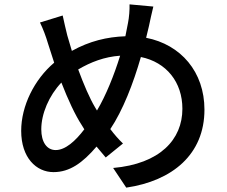

<svg xmlns="http://www.w3.org/2000/svg" viewBox="-20 -809 1040 879"><path d="M530 -554C502 -464 465 -372 424 -303L415 -318C391 -358 363 -423 338 -491C396 -525 458 -549 530 -554ZM267 -738 163 -706C178 -675 190 -643 200 -609L228 -522C137 -445 77 -324 77 -210C77 -87 146 -21 225 -21C299 -21 358 -63 422 -138L464 -88L543 -152C523 -171 503 -194 485 -218C542 -303 590 -426 625 -548C742 -524 815 -433 815 -311C815 -170 712 -59 498 -40L558 50C769 19 916 -102 916 -307C916 -480 808 -605 649 -636L662 -690C667 -712 675 -753 682 -779L573 -789C574 -766 571 -728 566 -704L554 -643C470 -640 390 -621 309 -576L288 -647C281 -676 273 -709 267 -738ZM366 -217C325 -163 279 -122 235 -122C194 -122 169 -159 169 -217C169 -288 204 -371 261 -431C291 -354 324 -282 355 -235Z"/></svg>

Font: Noto Sans CJK SC Medium
Style: Regular
Weight: 500
Designer: Ryoko NISHIZUKA 西塚涼子 (kana, bopomofo & ideographs); Paul D. Hunt (Latin, Greek & Cyrillic); Sandoll Communications 산돌커뮤니
Foundry: Adobe
Version: Version 2.004;hotconv 1.0.118;makeotfexe 2.5.65603